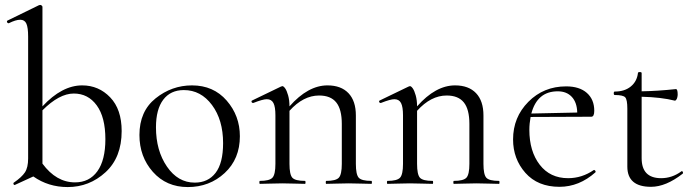

<svg xmlns="http://www.w3.org/2000/svg" viewBox="-20 -745 2808 778"><path d="M313 -399Q380 -399 426.5 -350.5Q473 -302 473 -214Q473 -107 407.5 -47Q342 13 254 13Q176 13 115 -30L41 4Q37 6 35 1.5Q33 -3 36 -5Q68 -27 81 -46.5Q94 -66 94 -103V-597Q94 -633 87 -649Q80 -665 62 -665Q44 -665 16 -651Q13 -650 10.5 -652.5Q8 -655 8 -658Q8 -661 11 -662L138 -724Q141 -725 143 -725Q146 -725 149 -722.5Q152 -720 152 -717V-314Q231 -399 313 -399ZM284 -6Q342 -6 374.5 -51Q407 -96 407 -181Q407 -270 372 -318Q337 -366 279 -366Q220 -366 152 -298V-82Q208 -6 284 -6Z M741 13Q654 13 599.5 -48.5Q545 -110 545 -198Q545 -294 610.5 -346.5Q676 -399 758 -399Q845 -399 898.5 -337.5Q952 -276 952 -193Q952 -101 890.5 -44Q829 13 741 13ZM769 -5Q823 -5 853.5 -44.5Q884 -84 884 -165Q884 -259 839 -319.5Q794 -380 725 -380Q671 -380 641.5 -341Q612 -302 612 -229Q612 -135 656.5 -70Q701 -5 769 -5Z M1485 -12Q1487 -12 1487 -6Q1487 0 1485 0Q1474 0 1443 -1Q1412 -2 1393 -2Q1375 -2 1344 -1Q1313 0 1302 0Q1300 0 1300 -6Q1300 -12 1302 -12Q1341 -12 1353 -25Q1365 -38 1365 -81V-243Q1365 -302 1342.5 -330Q1320 -358 1273 -358Q1209 -358 1153 -296V-81Q1153 -38 1164.5 -25Q1176 -12 1216 -12Q1218 -12 1218 -6Q1218 0 1216 0Q1205 0 1174 -1Q1143 -2 1124 -2Q1106 -2 1075 -1Q1044 0 1033 0Q1031 0 1031 -6Q1031 -12 1033 -12Q1072 -12 1084 -25Q1096 -38 1096 -81V-278Q1096 -312 1088 -327.5Q1080 -343 1061 -343Q1045 -343 1007 -328Q1004 -327 1001.5 -329Q999 -331 999 -334Q999 -337 1002 -338L1118 -394Q1124 -396 1124 -396Q1129 -396 1135.5 -387Q1142 -378 1147.5 -358.5Q1153 -339 1153 -314Q1228 -399 1307 -399Q1362 -399 1392 -367.5Q1422 -336 1422 -277V-81Q1422 -38 1433.5 -25Q1445 -12 1485 -12Z M2002 -12Q2004 -12 2004 -6Q2004 0 2002 0Q1991 0 1960 -1Q1929 -2 1910 -2Q1892 -2 1861 -1Q1830 0 1819 0Q1817 0 1817 -6Q1817 -12 1819 -12Q1858 -12 1870 -25Q1882 -38 1882 -81V-243Q1882 -302 1859.5 -330Q1837 -358 1790 -358Q1726 -358 1670 -296V-81Q1670 -38 1681.5 -25Q1693 -12 1733 -12Q1735 -12 1735 -6Q1735 0 1733 0Q1722 0 1691 -1Q1660 -2 1641 -2Q1623 -2 1592 -1Q1561 0 1550 0Q1548 0 1548 -6Q1548 -12 1550 -12Q1589 -12 1601 -25Q1613 -38 1613 -81V-278Q1613 -312 1605 -327.5Q1597 -343 1578 -343Q1562 -343 1524 -328Q1521 -327 1518.5 -329Q1516 -331 1516 -334Q1516 -337 1519 -338L1635 -394Q1641 -396 1641 -396Q1646 -396 1652.5 -387Q1659 -378 1664.5 -358.5Q1670 -339 1670 -314Q1745 -399 1824 -399Q1879 -399 1909 -367.5Q1939 -336 1939 -277V-81Q1939 -38 1950.5 -25Q1962 -12 2002 -12Z M2386 -56Q2387 -57 2389.5 -55.5Q2392 -54 2393 -51.5Q2394 -49 2393 -47Q2327 12 2247 12Q2159 12 2109 -44.5Q2059 -101 2059 -180Q2059 -270 2121 -332.5Q2183 -395 2274 -395Q2328 -395 2358 -368.5Q2388 -342 2388 -296Q2388 -272 2376 -272L2130 -271Q2125 -244 2125 -219Q2125 -132 2167 -77.5Q2209 -23 2282 -23Q2338 -23 2386 -56ZM2240 -375Q2157 -375 2133 -285L2319 -289Q2318 -330 2297 -352.5Q2276 -375 2240 -375Z M2740 -50Q2744 -54 2747 -48Q2749 -44 2746 -41Q2678 12 2618 12Q2522 12 2522 -70V-305Q2522 -341 2513.5 -350.5Q2505 -360 2471 -360Q2467 -360 2467 -367Q2467 -374 2471 -374Q2511 -374 2536 -394.5Q2561 -415 2565 -449Q2565 -453 2572.5 -453Q2580 -453 2580 -449V-375Q2643 -376 2719 -384Q2726 -384 2726 -362Q2726 -357 2724.5 -350.5Q2723 -344 2720 -340.5Q2717 -337 2715 -337Q2660 -351 2580 -353V-104Q2580 -23 2659 -23Q2703 -23 2740 -50Z"/></svg>

Font: Cormorant Infant
Style: Regular
Weight: 400
Designer: Christian Thalmann (Catharsis Fonts)
Version: Version 1.000;PS 002.000;hotconv 1.0.88;makeotf.lib2.5.64775